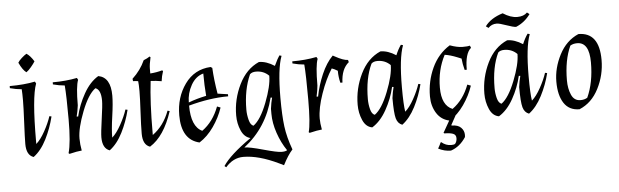

<svg xmlns="http://www.w3.org/2000/svg" viewBox="-53 -870 4124 1280"><g transform="rotate(-5 2009.0 -230.0)"><path d="M202 -472Q168 -382 168 -86V-70Q198 -96 227 -148.5Q256 -201 271 -247L285 -244Q266 -166 230 -94.5Q194 -23 143 15Q95 -1 95 -76Q95 -118 100 -220Q105 -322 105 -368Q105 -414 103 -442Q65 -445 25 -456V-470Q121 -470 195 -485ZM204 -620Q195 -605 176.5 -583Q158 -561 144 -552Q120 -569 96 -620Q103 -633 122 -650Q141 -667 155 -675Q180 -659 204 -620Z M701 -347Q701 -296 688.5 -209Q676 -122 676 -68Q706 -94 735.5 -147.5Q765 -201 780 -247L794 -244Q775 -166 739 -94.5Q703 -23 652 15Q604 -2 604 -76Q604 -107 617 -197.5Q630 -288 630 -319Q630 -393 593 -406Q544 -371 501 -260.5Q458 -150 458 -81Q458 -42 466 0Q437 2 383 15L377 10Q397 -59 397 -214.5Q397 -370 391 -442Q353 -445 313 -456V-470Q402 -470 476 -485L483 -472Q466 -428 466 -303Q461 -262 452 -229L462 -228Q480 -305 521 -378Q562 -451 619 -485Q701 -470 701 -347Z M964 -422Q947 -280 947 -78V-62Q1022 -116 1059 -215L1073 -211Q1019 -46 922 14Q874 -2 874 -77Q874 -131 879 -223Q884 -315 884 -361Q884 -407 881 -428Q863 -431 847 -431L845 -447Q901 -499 930 -564Q956 -574 971 -585L977 -580Q966 -531 966 -505Q966 -479 966 -472Q1008 -475 1047 -486L1052 -480Q1041 -448 1037 -414Q998 -421 964 -422Z M1470 -275Q1347 -275 1205 -236Q1205 -95 1278 -61Q1353 -115 1390 -214L1413 -205Q1391 -139 1349 -79Q1307 -19 1253 15Q1134 -13 1134 -177Q1134 -297 1197.5 -385.5Q1261 -474 1370 -480L1381 -473Q1385 -394 1401 -299L1470 -289ZM1205 -257Q1260 -278 1324 -291Q1318 -361 1318 -441Q1266 -427 1235.5 -372.5Q1205 -318 1205 -257Z M1512 -143Q1512 -251 1560 -349Q1608 -447 1694 -485Q1744 -485 1798 -450Q1822 -501 1834 -517L1848 -513Q1816 -428 1816 -234Q1816 -116 1825.5 -42.5Q1835 31 1866 115Q1834 150 1801 215L1770 200Q1637 136 1535 136Q1467 136 1416 195L1405 186Q1451 115 1594 15Q1553 5 1532.5 -42Q1512 -89 1512 -143ZM1583 -175Q1583 -142 1592 -107Q1601 -72 1621 -65Q1670 -100 1712.5 -209.5Q1755 -319 1755 -388Q1720 -423 1669 -423Q1642 -423 1628 -409Q1583 -309 1583 -175ZM1830 117Q1793 63 1770 -4.5Q1747 -72 1747 -133V-167Q1752 -208 1761 -241L1751 -242Q1703 -46 1548 74Q1581 74 1672.5 99.5Q1764 125 1792 125Q1820 125 1830 117Z M2213 -381Q2188 -396 2174 -400Q2132 -335 2098.5 -239Q2065 -143 2065 -74Q2065 -42 2073 0Q2044 2 1990 15L1984 10Q2000 -45 2000 -207.5Q2000 -370 1994 -442Q1956 -445 1916 -456V-470Q2005 -470 2079 -485L2086 -472Q2069 -428 2069 -296Q2067 -267 2057 -222L2067 -221Q2081 -295 2112.5 -368Q2144 -441 2188 -485L2201 -478Q2257 -447 2287 -447L2291 -432Q2240 -390 2237 -300H2223Q2213 -338 2213 -381Z M2325 -143Q2325 -251 2372.5 -349Q2420 -447 2507 -485Q2557 -485 2611 -450Q2627 -489 2647 -517L2661 -513Q2629 -428 2629 -234Q2629 -117 2637 -70Q2667 -96 2696 -148.5Q2725 -201 2740 -247L2754 -244Q2735 -167 2698 -95Q2661 -23 2610 15Q2580 4 2570 -31.5Q2560 -67 2560 -167Q2565 -208 2574 -241L2564 -242Q2546 -164 2505.5 -91.5Q2465 -19 2409 15Q2367 8 2346 -40Q2325 -88 2325 -143ZM2396 -174Q2396 -141 2404.5 -107.5Q2413 -74 2433 -67Q2482 -102 2525 -211Q2568 -320 2568 -388Q2533 -423 2482 -423Q2455 -423 2441 -409Q2396 -315 2396 -174Z M2810 -157Q2810 -258 2851 -347Q2892 -436 2971 -485Q3020 -467 3056 -467Q3092 -467 3105 -471L3111 -456Q3070 -422 3070 -313H3056Q3045 -353 3042 -390L3015 -401Q2968 -420 2932 -425Q2881 -328 2881 -209Q2881 -90 2953 -61Q3028 -115 3065 -214L3088 -205Q3066 -139 3024 -79Q2982 -19 2928 15Q2871 4 2840.5 -44.5Q2810 -93 2810 -157ZM3020 119Q3020 126 3019 133Q2979 195 2918 215Q2874 215 2834 194Q2848 170 2854 155L2858 153Q2887 178 2923 178Q2941 178 2949 173Q2962 158 2962 135Q2962 112 2941.5 104.5Q2921 97 2885 97L2879 93L2940 -14L2969 -16L2935 46L2938 49Q2979 49 2999.5 69.5Q3020 90 3020 119Z M3341 -667Q3392 -634 3436 -634Q3480 -634 3503 -658L3519 -646Q3481 -593 3423 -569Q3405 -569 3359 -585.5Q3313 -602 3295 -602Q3261 -602 3239 -578L3222 -590Q3260 -642 3341 -667ZM3173 -143Q3173 -251 3220.5 -349Q3268 -447 3355 -485Q3405 -485 3459 -450Q3475 -489 3495 -517L3509 -513Q3477 -428 3477 -234Q3477 -117 3485 -70Q3515 -96 3544 -148.5Q3573 -201 3588 -247L3602 -244Q3583 -167 3546 -95Q3509 -23 3458 15Q3428 4 3418 -31.5Q3408 -67 3408 -167Q3413 -208 3422 -241L3412 -242Q3394 -164 3353.5 -91.5Q3313 -19 3257 15Q3215 8 3194 -40Q3173 -88 3173 -143ZM3244 -174Q3244 -141 3252.5 -107.5Q3261 -74 3281 -67Q3330 -102 3373 -211Q3416 -320 3416 -388Q3381 -423 3330 -423Q3303 -423 3289 -409Q3244 -315 3244 -174Z M3854 -57Q3899 -155 3899 -290Q3899 -425 3818 -425Q3791 -425 3772 -413Q3729 -319 3729 -184Q3729 -128 3747.5 -86.5Q3766 -45 3808 -45Q3835 -45 3854 -57ZM3832 -485Q3971 -485 3971 -300Q3971 -199 3925 -109Q3879 -19 3796 15Q3727 15 3692.5 -37.5Q3658 -90 3658 -181Q3658 -272 3703.5 -360.5Q3749 -449 3832 -485Z"/></g></svg>

Font: Almendra
Style: Italic
Weight: 400
Italic angle: -12°
Designer: Ana Sanfelippo
Foundry: Ana Sanfelippo
Version: Version 1.004